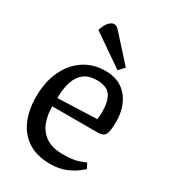

<svg xmlns="http://www.w3.org/2000/svg" viewBox="-179 -808 808 909"><g transform="rotate(30 225.5 -354.0)"><path d="M241.3 8.8Q167.5 8.8 119.5 -22.6Q71.4 -54 48.2 -109Q25 -164 25 -233.3Q25 -315.3 53.5 -376.2Q82 -437.1 132.7 -470.7Q183.4 -504.3 249.2 -504.3Q293.1 -504.3 324.1 -489Q355 -473.7 374.6 -447.6Q394.2 -421.6 403.5 -389.3Q412.9 -357.1 412.9 -322.3Q412.9 -267.9 403 -250.3Q393 -232.7 365.2 -232.7H113.8Q114 -185.7 128.7 -146.7Q143.5 -107.6 178 -84.3Q212.6 -60.9 271.1 -60.9Q325.9 -60.9 356.7 -71.9Q387.4 -82.9 390.6 -84.9L404.9 -57.2Q401.7 -54 381.2 -37.8Q360.6 -21.5 325.2 -6.4Q289.8 8.8 241.3 8.8ZM115.3 -278.8 329.4 -286.8Q332.4 -304.8 332.4 -326.8Q332.4 -383.9 312.4 -414.8Q292.3 -445.8 234.5 -445.8Q194 -445.8 167.4 -426.2Q140.9 -406.6 128.3 -369.3Q115.6 -332 115.3 -278.8ZM296.2 -535 122.6 -655.1Q131.8 -686.6 146.4 -701.7Q160.9 -716.7 173.5 -716.7Q184.7 -716.7 194.2 -708.3Q203.8 -699.8 215.6 -685.8L324.2 -565.2Z"/></g></svg>

Font: Faustina Light
Style: Regular
Weight: 300
Designer: Alfonso Garcia
Foundry: http://www.omnibus-type.com
Version: Version 1.200